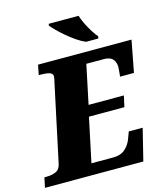

<svg xmlns="http://www.w3.org/2000/svg" viewBox="-158 -1033 986 1135"><g transform="rotate(-15 335.5 -465.5)"><path d="M-25 0 -12 -61H1Q32 -61 57.5 -71.5Q83 -82 90 -116L192 -594Q194 -602 195.5 -610Q197 -618 197 -624Q197 -641 177 -647Q157 -653 125 -653H112L124 -714H696L659 -520H574Q575 -525 576 -538Q577 -551 578 -563.5Q579 -576 579 -578Q579 -606 563 -625.5Q547 -645 508 -645H401L351 -407H567L552 -339H335L278 -69H411Q458 -69 485 -93.5Q512 -118 524 -151L540 -194H625L577 0ZM433 -771Q407 -782 378.5 -801.5Q350 -821 323 -844Q296 -867 275.5 -887.5Q255 -908 245 -921L248 -931H430Q438 -905 453 -875Q468 -845 484 -820.5Q500 -796 511 -784L508 -771Z"/></g></svg>

Font: Noto Serif Black
Style: Italic
Weight: 900
Italic angle: -12°
Designer: Monotype Design Team
Foundry: Monotype Imaging Inc.
Version: Version 2.013